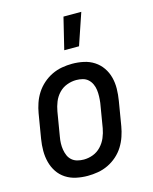

<svg xmlns="http://www.w3.org/2000/svg" viewBox="-115 -832 730 916"><g transform="rotate(-15 250.0 -374.0)"><path d="M204 8Q175 8 147 2Q119 -4 96 -19Q73 -34 58 -56.5Q43 -79 36 -106Q29 -133 29 -162Q29 -191 34 -221L54 -341Q58 -365 66.5 -390Q75 -415 89.5 -437.5Q104 -460 124.5 -478Q145 -496 169 -507.5Q193 -519 218.5 -523.5Q244 -528 269 -528Q298 -528 326 -522Q354 -516 377 -501Q400 -486 415.5 -463.5Q431 -441 438 -414Q445 -387 444.5 -358Q444 -329 439 -299L419 -179Q415 -155 406.5 -130Q398 -105 384 -82.5Q370 -60 349.5 -42Q329 -24 305 -12.5Q281 -1 255 3.5Q229 8 204 8ZM206 -72Q229 -72 251.5 -80.5Q274 -89 291 -107Q308 -125 317.5 -147.5Q327 -170 331 -193L351 -313Q353 -329 353.5 -345Q354 -361 352 -376.5Q350 -392 343.5 -406Q337 -420 326 -430Q315 -440 299.5 -444Q284 -448 268 -448Q245 -448 222 -439.5Q199 -431 182 -413Q165 -395 156 -372.5Q147 -350 143 -327L123 -207Q120 -191 119.5 -175Q119 -159 121.5 -143.5Q124 -128 130 -114Q136 -100 147.5 -90Q159 -80 174.5 -76Q190 -72 206 -72ZM250 -600 288 -756H376L323 -600Z"/></g></svg>

Font: Iosevka Curly Medium
Style: Italic
Weight: 500
Italic angle: -9°
Monospace: yes
Designer: Belleve Invis
Foundry: Belleve Invis
Version: Version 22.1.2; ttfautohint (v1.8.4)